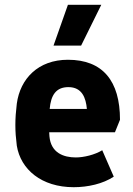

<svg xmlns="http://www.w3.org/2000/svg" viewBox="-20 -770 556 800"><path d="M287 10C346 10 409 -4 454 -34L406 -144C375 -125 329 -114 296 -114C245 -114 192 -133 186 -202C186 -208 185 -213 185 -219H459L480 -271C480 -433 408 -521 263 -521C139 -521 64 -442 50 -338C46 -305 44 -277 44 -249C44 -221 46 -195 50 -163C66 -64 153 10 287 10ZM203 -580H318L402 -750H263ZM187 -316C192 -373 213 -407 265 -407C322 -407 338 -362 342 -316Z"/></svg>

Font: Finlandica
Style: Bold
Weight: 700
Designer: Niklas Ekholm, Juho Hiilivirta, Jaakko Suomalainen
Foundry: Helsinki Type Studio
Version: Version 2.000;Glyphs 3.2 (3202)